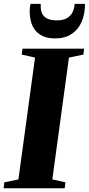

<svg xmlns="http://www.w3.org/2000/svg" viewBox="-38 -1002 473 1022"><path d="M-18.5 0 -15 -31.5 60 -47 148.5 -695.5 77.5 -711.5 82 -743H409.5L406 -711.5L329 -695.5L240.5 -47L310 -31.5L306.5 0ZM256 -797.5Q214.5 -797.5 187.5 -811Q160.5 -824.5 145.8 -846Q131 -867.5 125.5 -892.2Q120 -917 120 -940.5Q120 -952.5 121.2 -963Q122.5 -973.5 124.5 -981.5H179Q177 -952.5 185 -933Q193 -913.5 212.8 -903.5Q232.5 -893.5 264.5 -893.5Q300 -893.5 320.5 -906.8Q341 -920 349.8 -940.2Q358.5 -960.5 359.5 -981.5H414.5Q414.5 -926 396.2 -885Q378 -844 342.8 -820.8Q307.5 -797.5 256 -797.5Z"/></svg>

Font: Merriweather 96pt Black
Style: Italic
Weight: 900
Italic angle: -7.8°
Version: Version 2.101